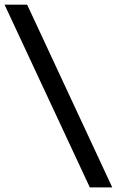

<svg xmlns="http://www.w3.org/2000/svg" viewBox="-76 -687 507 832"><path d="M313.2 125 -56.2 -666.7H41.7L410.4 125Z"/></svg>

Font: Afacad SemiBold
Style: Regular
Weight: 600
Designer: Kristian Moeller
Foundry: Dicotype
Version: Version 1.000